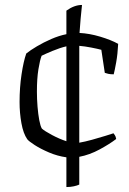

<svg xmlns="http://www.w3.org/2000/svg" viewBox="-20 -636 522 775"><path d="M248 119V-1Q212 -6 178 -20.5Q144 -35 120 -50.5Q96 -66 90 -74Q74 -97 66.5 -138.5Q59 -180 59 -224Q59 -283 67 -336Q75 -389 86 -420Q102 -433 129 -449Q156 -465 187 -478.5Q218 -492 248 -498V-593Q280 -616 311 -616Q308 -591 305.5 -561Q303 -531 301 -503Q341 -501 384.5 -488Q428 -475 457 -459Q455 -418 449 -384.5Q443 -351 439 -336Q426 -336 417 -338Q408 -340 403 -342L389 -435Q374 -439 348.5 -444Q323 -449 300 -451V-60Q323 -64 352 -72Q381 -80 405 -87.5Q429 -95 438 -98Q440 -95 443.5 -90.5Q447 -86 449 -75Q423 -55 382.5 -33Q342 -11 300 -3V109Q292 113 278 116Q264 119 248 119ZM149 -117Q160 -107 190 -91Q220 -75 248 -66V-449Q222 -443 192 -430.5Q162 -418 148 -411Q141 -393 135 -356Q129 -319 129 -266Q129 -236 131.5 -205.5Q134 -175 138.5 -151Q143 -127 149 -117Z"/></svg>

Font: Texturina ExtraLight
Style: Regular
Weight: 200
Designer: Guillermo Torres Carreño
Foundry: Omnibus-Type
Version: Version 1.002; ttfautohint (v1.8.3)